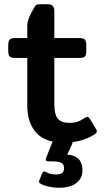

<svg xmlns="http://www.w3.org/2000/svg" viewBox="-20 -660 497 908"><path d="M438 -39Q438 -32 428 -25Q381 5 323 12Q323 18 321 21L298 71Q370 77 370 145Q370 183 341 205.5Q312 228 258 228Q235 228 212 223Q189 218 176 211Q167 206 165 203Q163 200 166 193L180 158Q183 151 188 151Q192 151 198 154Q218 165 244 165Q265 165 274 158Q283 151 283 136Q283 116 269 109.5Q255 103 223 103H208Q200 103 197.5 98.5Q195 94 198 87L225 19Q226 14 230 10Q169 -3 139 -48Q109 -93 109 -162V-386H52Q32 -386 25.5 -393Q19 -400 19 -419V-446Q19 -465 25.5 -472.5Q32 -480 52 -480H109V-535Q109 -556 116.5 -574.5Q124 -593 140 -621Q146 -633 151.5 -636.5Q157 -640 171 -640H204Q222 -640 229.5 -631.5Q237 -623 237 -606V-480H355Q375 -480 381.5 -472.5Q388 -465 388 -446V-419Q388 -400 381.5 -393Q375 -386 355 -386H237V-166Q237 -120 253 -99.5Q269 -79 308 -79Q331 -79 347 -84.5Q363 -90 382 -103Q387 -107 393 -107Q399 -107 405 -98L434 -50Q438 -45 438 -39Z"/></svg>

Font: Mitr
Style: Regular
Weight: 400
Designer: Thanarat Vachiruckul
Foundry: Cadson Demak
Version: Version 1.002